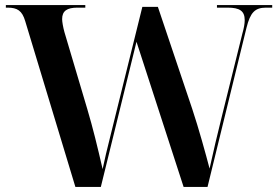

<svg xmlns="http://www.w3.org/2000/svg" viewBox="-20 -734 1099 754"><path d="M79 -651 276 0H376L516 -570L701 0H795L948 -625C963 -685 981 -704 1025 -704H1049V-714H832V-704H874C921 -704 941 -691 941 -655C941 -641 938 -624 932 -603L849 -268C835 -211 817 -137 803 -72C789 -126 760 -231 735 -306L600 -707H539L414 -202C401 -150 390 -105 383 -70C362 -161 345 -231 323 -305L233 -608C228 -626 224 -648 224 -659C224 -691 243 -704 284 -704H315V-714H3V-704H10C48 -704 67 -692 79 -651Z"/></svg>

Font: Noto Serif Display SemiBold
Style: Regular
Weight: 600
Designer: Monotype Design Team
Foundry: Monotype Imaging Inc.
Version: Version 2.009